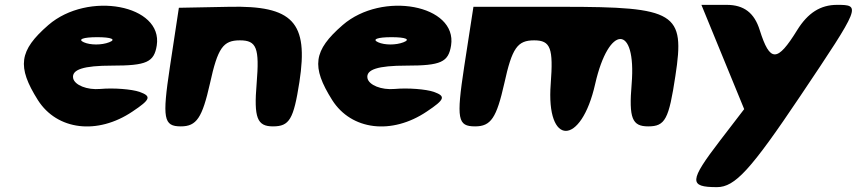

<svg xmlns="http://www.w3.org/2000/svg" viewBox="-20 -570 3525 790"><path d="M179 -467C58 -362 49 -296 136 -158C215 -34 381 -14 525 -111C600 -161 604 -174 554 -192C522 -203 448 -209 393 -204C338 -199 287 -220 281 -248C274 -284 324 -300 441 -300C583 -300 614 -314 625 -383C651 -550 342 -608 179 -467ZM429 -396C398 -384 352 -384 325 -396C298 -408 322 -417 380 -417C438 -417 460 -408 429 -396Z M679 -294C647 -82 653 -50 724 -50C789 -50 812 -85 844 -227C876 -373 898 -404 967 -404C1036 -404 1048 -373 1036 -227C1024 -85 1038 -50 1103 -50C1171 -50 1188 -79 1212 -233C1250 -479 1185 -548 922 -542L716 -538Z M1390 -467C1269 -362 1260 -296 1347 -158C1426 -34 1592 -14 1736 -111C1811 -161 1815 -174 1765 -192C1733 -203 1659 -209 1604 -204C1549 -199 1498 -220 1492 -248C1485 -284 1535 -300 1652 -300C1794 -300 1825 -314 1836 -383C1862 -550 1553 -608 1390 -467ZM1640 -396C1609 -384 1563 -384 1536 -396C1509 -408 1533 -417 1591 -417C1649 -417 1671 -408 1640 -396Z M1890 -296C1857 -79 1863 -50 1935 -50C2000 -50 2023 -85 2055 -227C2087 -373 2109 -404 2178 -404C2246 -404 2257 -371 2246 -225C2226 33 2371 33 2429 -225C2485 -471 2599 -471 2579 -225C2567 -83 2581 -50 2647 -50C2717 -50 2732 -79 2759 -258C2799 -518 2762 -542 2295 -542H1928Z M3042 -121 2943 8C2815 175 2814 200 2930 200C3004 200 3069 129 3273 -175C3522 -546 3523 -550 3424 -550C3356 -550 3304 -517 3260 -446C3178 -313 3148 -313 3106 -446C3084 -517 3041 -550 2970 -550H2866C2925 -407 2983 -264 3042 -121Z"/></svg>

Font: Hussar Skorodowane
Style: Ky
Weight: 700
Foundry: Cannot Into Space Fonts
Version: Version 0.892